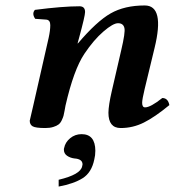

<svg xmlns="http://www.w3.org/2000/svg" viewBox="-20 -459 646 703"><path d="M389.2 -125 423.8 -274.9Q439.5 -341.3 435.5 -356.4Q431.6 -374 412.1 -374Q394 -374 358.6 -343.5Q323.2 -313 289.1 -262.2Q250 -204.1 219.7 -71.8Q218.8 -67.4 216.6 -54.4Q214.4 -41.5 212.6 -35.2Q210.9 -28.8 206.1 -18.6Q201.2 -8.3 194.3 -3.2Q187.5 2 175 5.9Q162.6 9.8 146 9.8Q109.9 9.8 99.4 3.4Q88.9 -2.9 88.9 -17.1Q88.9 -19 101.6 -71.8L158.2 -320.8Q164.1 -347.7 164.1 -366.9Q164.1 -386.2 148.9 -387.2L108.9 -390.1Q95.7 -409.2 107.9 -422.9Q210 -436 271 -436Q291.5 -436 291.5 -415Q291.5 -400.9 269.5 -320.3L264.2 -300.8L265.1 -299.8Q334 -380.9 385 -409.9Q436 -439 510 -439Q584 -439 545.9 -283.2L509.8 -133.8Q500.5 -95.2 500.5 -82.5Q500.5 -65.9 511.2 -65.9Q531.2 -65.9 574.2 -100.1Q595.2 -100.1 600.1 -74.2Q546.9 -30.3 506.8 -10.3Q466.8 9.8 421.9 9.8Q377 9.8 377 -46.4Q377.4 -73.7 389.2 -125ZM278.8 32.2Q328.6 32.2 329.1 92.8Q329.1 109.9 325.2 125Q315.4 172.9 282.7 193.4Q250 213.9 194.8 224.1V199.2Q274.9 180.2 280.8 149.9Q281.7 147 282.2 143.1Q282.2 123 252 121.1Q236.8 119.1 225.3 111.1Q213.9 103 213.9 88.9Q213.9 85 214.8 83Q218.8 62 236.8 47.1Q254.9 32.2 278.8 32.2Z"/></svg>

Font: Linux Libertine O
Style: Semibold Italic
Weight: 600
Italic angle: -11.5°
Designer: Philipp H. Poll
Foundry: Philipp H. Poll
Version: Version 5.1.2